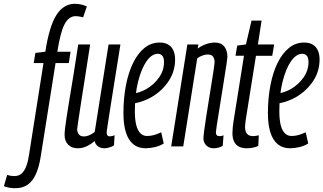

<svg xmlns="http://www.w3.org/2000/svg" viewBox="-145 -770 1701 1010"><path d="M-64.1 220Q-80.3 220 -95 217.6Q-109.8 215.1 -124.5 209.6L-107.2 149.8Q-95.5 153.8 -86.6 155Q-77.7 156.2 -69.3 156.2Q-46.2 156.2 -31.3 142.9Q-16.4 129.6 -6.9 104.7Q2.5 79.7 7.6 44.9L83.8 -438.3H32.4L41.2 -491.6L93.4 -497.9Q114.2 -632.1 151.7 -691Q189.2 -750 249.1 -750Q267.1 -750 281.9 -746.3Q296.8 -742.7 311.9 -736.2L292.2 -678.5Q286.2 -680.8 279.3 -682Q272.5 -683.1 266.3 -684.1Q260.1 -685.1 253.7 -685.1Q217.3 -685.1 195 -643.2Q172.7 -601.3 156.7 -497.9H226.3L216.8 -438.3H147.2L69.9 49Q61.4 105.4 44.9 143.3Q28.5 181.3 1.7 200.6Q-25.1 220 -64.1 220Z M264.7 10Q231.8 10 213.3 -9.4Q194.8 -28.8 194.8 -60.5Q194.8 -75.4 197.8 -99.8Q200.8 -124.2 206.5 -161.5Q212.1 -198.8 221 -251.4Q229.8 -303.9 241.3 -374.4Q252.8 -444.9 266.5 -536.2H329.2Q312.8 -431.2 301.7 -359.2Q290.5 -287.3 283.1 -240.9Q275.7 -194.5 271.7 -166.5Q267.6 -138.5 265 -121.7Q262.5 -104.9 260.9 -91.3Q260.6 -75.4 269.3 -63.8Q278 -52.3 295.1 -52.3Q304.6 -52.3 313.8 -54.8Q323.1 -57.4 333.2 -62.8Q343.3 -68.3 353.2 -75.8L426.1 -536.2H488.5Q467.8 -405.1 454 -320.3Q440.2 -235.4 432.7 -186.1Q425.2 -136.8 421.5 -113.6Q417.8 -90.5 417 -82.7Q416.1 -74.9 416.1 -72.3Q416.1 -64.3 419.6 -58.5Q423.2 -52.8 433.7 -52.8Q437.8 -52.8 444.4 -54.2Q451 -55.6 457.9 -58.6L454.5 -4.6Q444.3 1.5 429.5 5.8Q414.8 10 404.1 10Q384.8 10 370.8 0.1Q356.8 -9.9 352.9 -28.1Q337.7 -15.3 323.2 -6.9Q308.7 1.5 294.7 5.7Q280.6 10 264.7 10Z M554.3 -276.9Q573 -280 590.9 -286.2Q608.7 -292.3 624.6 -301.4Q666.2 -325.5 692 -362.9Q717.8 -400.3 717.8 -443.2Q717.8 -466.5 708.9 -476.8Q700.1 -487 685.1 -487Q653.5 -487 626.1 -448.2Q598.8 -409.4 581.6 -341.1Q564.4 -272.8 564.4 -184.5Q564.4 -141 571.7 -112.2Q579 -83.4 593.3 -69.1Q607.6 -54.7 627.9 -54.7Q639.5 -54.7 651.4 -56.7Q663.4 -58.7 676.2 -63.2Q689.1 -67.6 703 -74.2L716.4 -15.2Q696.2 -2.5 669.9 3.8Q643.7 10 620.7 10Q582.3 10 556.2 -11.2Q530.1 -32.5 517.2 -73.8Q504.3 -115.1 504.3 -174.2Q504.3 -252.6 517.3 -320.3Q530.3 -388.1 555 -438.7Q579.8 -489.3 615 -517.8Q650.2 -546.2 694.9 -546.2Q722.9 -546.2 741 -534.9Q759.1 -523.6 767.6 -503.5Q776.1 -483.3 776.1 -457.1Q776.1 -389.9 736.4 -335.1Q696.7 -280.3 635.1 -250.2Q613.3 -239.8 589.8 -232.9Q566.3 -226.1 543.2 -222.9Z M840.6 -536.2H898.6L895 -514.7Q909.4 -525.4 924.4 -532.1Q939.4 -538.9 954.7 -542.5Q969.9 -546.2 983.5 -546.2Q1018.9 -546.2 1035.1 -525.1Q1051.3 -504 1051.3 -470.4Q1051.3 -464.1 1046.8 -434.2Q1042.2 -404.3 1035.3 -361.2Q1028.5 -318 1020.9 -270.6Q1013.4 -223.2 1006.5 -180.6Q999.6 -137.9 995.1 -108.7Q990.6 -79.6 990.6 -73.5Q990.6 -64 995.1 -58.9Q999.6 -53.8 1010.8 -53.8Q1014.9 -53.8 1019.5 -54.5Q1024 -55.2 1030.9 -58.3L1026.8 -3.3Q1015.9 3.6 1003.5 6.8Q991.2 10 979.2 10Q963 10 950.8 2.9Q938.5 -4.3 931.8 -16.2Q925.1 -28.1 925.1 -42.9Q925.1 -53.1 929.3 -84.6Q933.5 -116.2 940.2 -159.4Q947 -202.5 954.5 -249.1Q962 -295.7 968.8 -337.6Q975.5 -379.5 979.7 -407.9Q983.9 -436.3 983.9 -442.3Q983.9 -459.7 976.2 -471.5Q968.5 -483.3 946.9 -483.3Q939.8 -483.3 929.7 -480.8Q919.6 -478.2 909.9 -473.6Q900.1 -469 892.3 -462.5L819 0H755.6Z M1216.4 -58.3 1213.7 -2.6Q1199.5 4.2 1184.4 7.1Q1169.2 10 1154 10Q1129.2 10 1112.4 1.5Q1095.5 -7.1 1086.6 -24.6Q1077.7 -42.2 1077.7 -69.4Q1077.7 -82.2 1079.3 -99.2Q1080.9 -116.1 1083.5 -132.2L1138.5 -476.9H1093.8L1102.9 -530.2L1148.7 -536.2L1178.1 -661.6H1231.1L1211.7 -536.2H1297.2L1287.1 -476.6H1201.5L1147.5 -138.7Q1146.5 -128.2 1145.3 -119.5Q1144.1 -110.7 1144.1 -103Q1144.1 -78.5 1154.3 -66.2Q1164.4 -53.9 1187.4 -53.9Q1194.2 -53.9 1201.3 -55.3Q1208.4 -56.6 1216.4 -58.3Z M1314.3 -276.9Q1333 -280 1350.9 -286.2Q1368.7 -292.3 1384.6 -301.4Q1426.2 -325.5 1452 -362.9Q1477.8 -400.3 1477.8 -443.2Q1477.8 -466.5 1468.9 -476.8Q1460.1 -487 1445.1 -487Q1413.5 -487 1386.1 -448.2Q1358.8 -409.4 1341.6 -341.1Q1324.4 -272.8 1324.4 -184.5Q1324.4 -141 1331.7 -112.2Q1339 -83.4 1353.3 -69.1Q1367.6 -54.7 1387.9 -54.7Q1399.5 -54.7 1411.4 -56.7Q1423.4 -58.7 1436.2 -63.2Q1449.1 -67.6 1463 -74.2L1476.4 -15.2Q1456.2 -2.5 1429.9 3.8Q1403.7 10 1380.7 10Q1342.3 10 1316.2 -11.2Q1290.1 -32.5 1277.2 -73.8Q1264.3 -115.1 1264.3 -174.2Q1264.3 -252.6 1277.3 -320.3Q1290.3 -388.1 1315 -438.7Q1339.8 -489.3 1375 -517.8Q1410.2 -546.2 1454.9 -546.2Q1482.9 -546.2 1501 -534.9Q1519.1 -523.6 1527.6 -503.5Q1536.1 -483.3 1536.1 -457.1Q1536.1 -389.9 1496.4 -335.1Q1456.7 -280.3 1395.1 -250.2Q1373.3 -239.8 1349.8 -232.9Q1326.3 -226.1 1303.2 -222.9Z"/></svg>

Font: Georama
Style: Italic
Weight: 400
Width: 2
Italic angle: -9°
Designer: Jean-Baptiste Levee
Foundry: Production Type
Version: Version 1.000